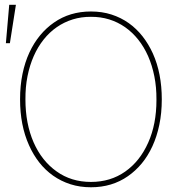

<svg xmlns="http://www.w3.org/2000/svg" viewBox="-20 -786 798 816"><path d="M5 0ZM366.5 9.9Q319.6 9.9 279.3 -3Q239 -16 205.8 -39.4Q172.6 -62.9 146.8 -95.7Q121.1 -128.6 103.3 -168.7Q65.3 -253.2 65.3 -363.6Q65.3 -421.9 75.6 -471.8Q85.9 -521.7 104.9 -562.7Q123.9 -603.7 150.4 -635.7Q176.8 -667.6 209.2 -690Q276.6 -737.2 366.5 -737.2Q413.4 -737.2 453.7 -724.3Q494 -711.3 527 -687.9Q560 -664.4 585.8 -631.6Q611.5 -598.7 629.6 -558.9Q667.6 -474.4 667.6 -363.6Q667.6 -305.4 657.1 -255.5Q646.7 -205.6 627.8 -164.6Q609 -123.6 582.6 -91.6Q556.1 -59.7 523.8 -37.3Q456.3 9.9 366.5 9.9ZM366.5 -12.8Q449.6 -12.8 512.1 -56.8Q574.9 -100.9 610.1 -180.4Q644.9 -258.5 644.9 -360.4V-363.6Q645.2 -415.5 636 -461.6Q626.8 -507.8 609.6 -547.1Q592.3 -586.3 567.6 -617.4Q543 -648.4 511.9 -670.3Q480.8 -692.1 444.1 -703.5Q407.3 -714.8 366.5 -714.5Q325.6 -714.8 289.1 -703.5Q252.5 -692.1 221.4 -670.6Q190.3 -649.1 165.5 -617.9Q140.6 -586.6 123.4 -547.6Q106.2 -508.5 96.9 -462.2Q87.7 -415.8 88.1 -363.6Q88.1 -260.7 122.9 -180.8Q157.7 -101.9 220.5 -57.5Q282.7 -12.8 366.5 -12.8ZM22 -602.3H5L19.2 -765.6H47.6Z"/></svg>

Font: Linik Sans Thin
Style: Regular
Weight: 100
Designer: Fonts by Rasmus Andersson / Changes by Cristiano Sobral with parts from Marc Monis
Foundry: rsms
Version: Version 3.020; ttfautohint (v1.6)